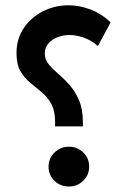

<svg xmlns="http://www.w3.org/2000/svg" viewBox="-20 -696 471 716"><path d="M41.5 -497.6Q41.5 -550.8 68.6 -591.1Q95.7 -631.3 140.1 -653.8Q184.6 -676.3 235.8 -676.3Q275.4 -676.3 316.2 -661.1Q356.9 -646 392.6 -612.8L345.2 -524.4Q319.8 -545.9 292.5 -555.7Q265.1 -565.4 240.2 -565.4Q201.7 -565.4 174.3 -546.4Q147 -527.3 147 -496.1Q147 -474.1 161.4 -456.5Q175.8 -439 197 -420.9Q218.3 -402.8 239.3 -379.2Q260.3 -355.5 274.7 -322Q289.1 -288.6 289.1 -240.2V-224.6H185.5V-240.2Q185.5 -283.2 170.9 -309.1Q156.2 -335 135 -352.5Q113.8 -370.1 92.3 -387.7Q70.8 -405.3 56.2 -430.7Q41.5 -456.1 41.5 -497.6ZM161.1 -74.7Q161.1 -106 183.3 -127.4Q205.6 -148.9 236.8 -148.9Q268.6 -148.9 290.5 -127.4Q312.5 -106 312.5 -74.7Q312.5 -43.5 290.5 -22Q268.6 -0.5 236.8 -0.5Q205.1 -0.5 183.1 -21.7Q161.1 -43 161.1 -74.7Z"/></svg>

Font: Vazirmatn RD Medium
Style: Regular
Weight: 500
Designer: Saber Rastikerdar
Foundry: Saber Rastikerdar
Version: Version 33.003